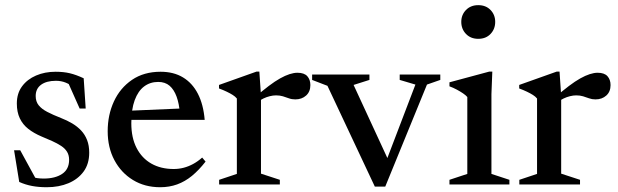

<svg xmlns="http://www.w3.org/2000/svg" viewBox="-20 -734 2458 764"><path d="M201 -448.5Q233 -448.5 258 -442.5Q283 -436.5 313 -422.5L321 -302H297L242.5 -424.5L279 -382.5Q259.5 -398 241.5 -405.2Q223.5 -412.5 202.5 -412.5Q165 -412.5 143.5 -396.8Q122 -381 122 -352Q122 -330 133.8 -315.2Q145.5 -300.5 168 -288.8Q190.5 -277 222.5 -264.5Q247 -255 267.5 -242.8Q288 -230.5 303 -214.5Q318 -198.5 326.5 -176.8Q335 -155 335 -126.5Q335 -82 312.8 -51.5Q290.5 -21 252.5 -5Q214.5 11 166 11Q134 11 107.5 6Q81 1 56.5 -10L36 -136H60.5L131.5 -6L72 -44Q90 -35.5 103.8 -31Q117.5 -26.5 129.8 -25Q142 -23.5 154 -23.5Q199.5 -23.5 227.2 -42Q255 -60.5 255 -98Q255 -116.5 246.8 -130Q238.5 -143.5 223.2 -153.5Q208 -163.5 188 -172.5Q168 -181.5 145 -191Q114.5 -204 92.5 -221.2Q70.5 -238.5 58.8 -263.2Q47 -288 47 -322Q47 -362.5 67.8 -390.5Q88.5 -418.5 123.5 -433.5Q158.5 -448.5 201 -448.5Z M619 -448.5Q671 -448.5 708.2 -426Q745.5 -403.5 767.5 -360.8Q789.5 -318 794.5 -257H483L484 -293L740.5 -304L696 -281.5Q693 -321 682.8 -349.2Q672.5 -377.5 654.8 -392.8Q637 -408 609.5 -408Q577.5 -408 553.5 -390Q529.5 -372 516 -335.5Q502.5 -299 502.5 -243.5Q502.5 -186 523.5 -145.2Q544.5 -104.5 582.2 -83Q620 -61.5 671 -61.5Q691.5 -61.5 710.8 -66.5Q730 -71.5 748.5 -81.5Q767 -91.5 784.5 -107L798 -91Q771.5 -57 743.8 -34.2Q716 -11.5 684.8 -0.2Q653.5 11 617.5 11Q556 11 509 -17.8Q462 -46.5 435.2 -96.8Q408.5 -147 408.5 -212Q408.5 -276.5 433.2 -330.2Q458 -384 505.2 -416.2Q552.5 -448.5 619 -448.5Z M1163.5 -444.5Q1190.5 -444.5 1202.8 -430.8Q1215 -417 1215 -395.5Q1215 -369 1198 -353.8Q1181 -338.5 1155 -338.5Q1141 -338.5 1129.5 -342.8Q1118 -347 1105.8 -350.8Q1093.5 -354.5 1078.5 -354.5Q1066.5 -354.5 1053.5 -351.2Q1040.5 -348 1028 -342Q1015.5 -336 1005 -327.5L995 -347.5Q1025 -373.5 1049.5 -392Q1074 -410.5 1094.5 -422Q1115 -433.5 1132.2 -439Q1149.5 -444.5 1163.5 -444.5ZM1018.5 -353.5V-43L1093.5 -18.5V0H852V-18.5L922.5 -42V-342Q916 -350 906 -356.2Q896 -362.5 882.5 -369Q869 -375.5 851.5 -382V-396L1000.5 -449H1012Z M1679 -397.5 1513 8.5H1471.5L1283 -392.5L1222 -416V-437.5H1450V-416L1387 -396L1530.5 -85.5L1513.5 -84.5L1633 -397.5L1570.5 -416V-437.5H1732V-416Z M1883 -579.5Q1853 -579.5 1834.2 -599Q1815.5 -618.5 1815.5 -647Q1815.5 -675 1834.2 -694.2Q1853 -713.5 1883 -713.5Q1913.5 -713.5 1932 -694.2Q1950.5 -675 1950.5 -647Q1950.5 -618.5 1932 -599Q1913.5 -579.5 1883 -579.5ZM1939 -449 1935.5 -359.5V-42L2007 -18.5V0H1768.5V-18.5L1839.5 -42V-348Q1833.5 -355 1822.5 -362.5Q1811.5 -370 1797.5 -377.5Q1783.5 -385 1768.5 -390.5V-406.5L1926.5 -449Z M2358 -444.5Q2385 -444.5 2397.2 -430.8Q2409.5 -417 2409.5 -395.5Q2409.5 -369 2392.5 -353.8Q2375.5 -338.5 2349.5 -338.5Q2335.5 -338.5 2324 -342.8Q2312.5 -347 2300.2 -350.8Q2288 -354.5 2273 -354.5Q2261 -354.5 2248 -351.2Q2235 -348 2222.5 -342Q2210 -336 2199.5 -327.5L2189.5 -347.5Q2219.5 -373.5 2244 -392Q2268.5 -410.5 2289 -422Q2309.5 -433.5 2326.8 -439Q2344 -444.5 2358 -444.5ZM2213 -353.5V-43L2288 -18.5V0H2046.5V-18.5L2117 -42V-342Q2110.5 -350 2100.5 -356.2Q2090.5 -362.5 2077 -369Q2063.5 -375.5 2046 -382V-396L2195 -449H2206.5Z"/></svg>

Font: Newsreader 24pt Medium
Style: Regular
Weight: 500
Designer: Hugues Gentile
Foundry: Production Type
Version: Version 1.003